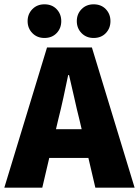

<svg xmlns="http://www.w3.org/2000/svg" viewBox="-30 -870 644 890"><path d="M-10 0 188 -650H396L594 0H412L338 -316Q326 -363 314 -418Q302 -473 290 -522H286Q276 -473 264 -418Q252 -363 240 -316L166 0ZM132 -138V-271H450V-138ZM176 -694Q142 -694 120 -716.5Q98 -739 98 -772Q98 -805 120 -827.5Q142 -850 176 -850Q211 -850 232.5 -827.5Q254 -805 254 -772Q254 -739 232.5 -716.5Q211 -694 176 -694ZM404 -694Q370 -694 348 -716.5Q326 -739 326 -772Q326 -805 348 -827.5Q370 -850 404 -850Q439 -850 460.5 -827.5Q482 -805 482 -772Q482 -739 460.5 -716.5Q439 -694 404 -694Z"/></svg>

Font: Source Sans 3 ExtraLight Black
Style: Regular
Weight: 900
Version: Version 3.052;hotconv 1.1.0;makeotfexe 2.6.0